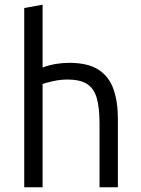

<svg xmlns="http://www.w3.org/2000/svg" viewBox="-20 -796 600 816"><path d="M83 0V-762L161 -776V-509Q187 -519 216 -524Q245 -529 274 -529Q354 -529 399 -499.5Q444 -470 462.5 -416.5Q481 -363 481 -292V0H403V-271Q403 -341 390.5 -381.5Q378 -422 348.5 -440Q319 -458 267 -458Q236 -458 205 -451Q174 -444 161 -439V0Z"/></svg>

Font: Ubuntu Sans Mono
Style: Regular
Weight: 400
Monospace: yes
Designer: Dalton Maag Ltd
Foundry: Dalton Maag Ltd
Version: Version 1.006